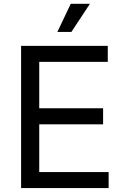

<svg xmlns="http://www.w3.org/2000/svg" viewBox="-20 -962 641 982"><path d="M87.9 0V-727.5H531.2V-645.5H180.7V-408.2H507.3V-326.2H180.7V-82H535.6V0ZM273.4 -798.8 341.8 -942.4H439.9L345.2 -798.8Z"/></svg>

Font: Inter Variable LoSnoCo
Style: Regular
Weight: 400
Designer: Rasmus Andersson
Foundry: rsms
Version: Version 4.000;git-a52131595; featfreeze: case,dlig,ss01,ss02